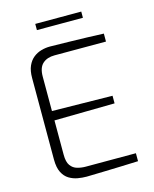

<svg xmlns="http://www.w3.org/2000/svg" viewBox="-128 -959 840 1048"><g transform="rotate(-15 292.0 -435.0)"><path d="M230 4Q205 4 179.5 -0.5Q154 -5 131.5 -18.5Q109 -32 95 -59.5Q81 -87 81 -133V-593Q81 -634 93 -661Q105 -688 125 -704Q145 -720 169.5 -727Q194 -734 219 -734Q276 -733 327.5 -732Q379 -731 427.5 -729.5Q476 -728 522 -726V-681H231Q189 -681 164 -658.5Q139 -636 139 -586V-391L480 -386V-343L139 -338V-144Q139 -103 153.5 -83Q168 -63 191 -56.5Q214 -50 238 -50H522V-5Q476 -3 426.5 -1.5Q377 0 328 1.5Q279 3 230 4ZM174 -839V-874H434V-839Z"/></g></svg>

Font: Exo Thin Light
Style: Regular
Weight: 300
Version: Version 2.000